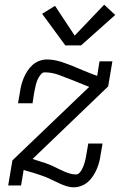

<svg xmlns="http://www.w3.org/2000/svg" viewBox="-20 -792 540 820"><path d="M295 8Q280 8 265.5 3.5Q251 -1 237.5 -7Q224 -13 211 -19.5Q198 -26 184.5 -32Q171 -38 157 -42.5Q143 -47 129 -52L81 -66L70 0H15L33 -107L361 -421L346 -427Q331 -433 317 -438.5Q303 -444 289 -450H288L287 -451H286Q259 -462 230 -472.5Q201 -483 171 -483Q162 -483 156 -476Q150 -469 145.5 -461.5Q141 -454 138 -446Q135 -438 133 -430Q131 -422 129.5 -413.5Q128 -405 126 -397L119 -351H57L65 -397Q67 -413 71 -428.5Q75 -444 81.5 -459.5Q88 -475 97.5 -489.5Q107 -504 119.5 -515Q132 -526 148 -532Q164 -538 180 -538Q197 -538 213 -535Q229 -532 244.5 -527Q260 -522 275 -516Q290 -510 305 -504L306 -503Q306 -503 306 -503Q306 -503 307 -503Q307 -503 307 -503Q307 -503 307 -503Q322 -497 337 -490.5Q352 -484 368 -478L395 -468L405 -530H460L442 -423L119 -113L147 -104Q160 -100 173.5 -95.5Q187 -91 199.5 -85.5Q212 -80 224.5 -73.5Q237 -67 249.5 -61.5Q262 -56 276 -51.5Q290 -47 304 -47Q313 -47 319.5 -54Q326 -61 330 -68.5Q334 -76 337 -84Q340 -92 342 -100Q344 -108 346 -116.5Q348 -125 349 -133L357 -179H418L410 -133Q408 -117 404 -101.5Q400 -86 393.5 -70.5Q387 -55 377.5 -40.5Q368 -26 355.5 -15Q343 -4 327 2Q311 8 295 8ZM259 -598 160 -733 215 -767 299 -640 425 -772 472 -728 326 -598Z"/></svg>

Font: Iosevka Slab Light
Style: Italic
Weight: 300
Italic angle: -9°
Monospace: yes
Designer: Belleve Invis
Foundry: Belleve Invis
Version: Version 11.1.1; ttfautohint (v1.8.3)